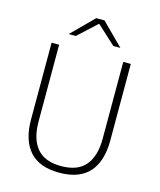

<svg xmlns="http://www.w3.org/2000/svg" viewBox="-122 -911 839 1008"><g transform="rotate(15 297.0 -407.0)"><path d="M296.5 10Q187.5 10 134.5 -50Q81.5 -110 81.5 -221.5V-639H122.5V-221Q122.5 -127.5 164.8 -76.8Q207 -26 296.5 -26Q387 -26 429 -76.8Q471 -127.5 471 -221V-639H512V-221.5Q512 -110 458.8 -50Q405.5 10 296.5 10ZM157.5 -707 274.5 -824H319.5L436.5 -707V-706H399L298.5 -798.5H295.5L195 -706H157.5Z"/></g></svg>

Font: Anek Malayalam Medium ExtraLight
Style: Regular
Weight: 250
Version: Version 1.003